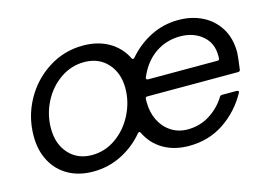

<svg xmlns="http://www.w3.org/2000/svg" viewBox="-80 -718 1247 884"><g transform="rotate(-15 543.5 -276.5)"><path d="M43 -218Q43 -310 86.5 -389Q130 -468 205 -515.5Q280 -563 369 -563Q440 -563 492 -533Q544 -503 571 -449Q573 -444 576.5 -443.5Q580 -443 584 -447Q630 -501 691.5 -532Q753 -563 824 -563Q887 -563 937.5 -538Q988 -513 1018 -465Q1048 -417 1048 -349Q1047 -327 1039 -269Q1038 -260 1028 -260H597Q589 -260 587.5 -255.5Q586 -251 586 -244.5Q586 -238 586 -235Q586 -188 604.5 -149.5Q623 -111 657.5 -88Q692 -65 737 -65Q795 -65 842 -94.5Q889 -124 918 -171Q922 -178 930 -178H999Q1005 -178 1007.5 -175Q1010 -172 1008 -168Q964 -88 891 -39Q818 10 724 10Q653 10 601.5 -20.5Q550 -51 524 -105Q519 -116 511 -108Q465 -53 402 -21.5Q339 10 267 10Q199 10 148.5 -18.5Q98 -47 70.5 -98.5Q43 -150 43 -218ZM508 -323Q508 -396 466 -442Q424 -488 355 -488Q293 -488 241 -452Q189 -416 159 -357Q129 -298 129 -232Q129 -157 171 -111Q213 -65 281 -65Q343 -65 395 -101.5Q447 -138 477.5 -198Q508 -258 508 -323ZM949 -335Q960 -335 960 -345V-358Q960 -417 918 -452.5Q876 -488 812 -488Q757 -488 711 -462.5Q665 -437 634 -389Q624 -374 612 -347L611 -343Q611 -335 620 -335Z"/></g></svg>

Font: Open Sauce Two
Style: Italic
Weight: 400
Italic angle: -10°
Designer: Alfredo Marco Pradil
Foundry: Creative Sauce Fz LLC
Version: Version 1.477